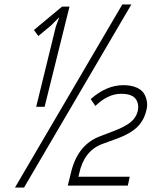

<svg xmlns="http://www.w3.org/2000/svg" viewBox="-20 -840 723 870"><path d="M534.2 -819.8H575.2L88.9 9.8H47.9ZM294.9 -810.1 182.1 -356H144L232.9 -719.2L248 -759.8H246.1L212.9 -726.1L153.8 -676.8L133.8 -704.1L261.2 -810.1ZM642.1 -335.9Q631.8 -293.9 601.8 -264.4Q571.8 -234.9 513.2 -212.9L441.9 -187Q360.8 -155.8 338.9 -54.2L335.9 -41L334 -39.1H567.9L559.1 1H287.1L303.2 -64Q334 -186 435.1 -223.1L500 -248Q548.8 -267.1 572.8 -287.1Q596.7 -307.1 604 -335.9Q611.3 -370.1 594.2 -392.6Q577.1 -415 528.8 -415Q468.8 -415 412.1 -359.9L391.1 -391.1Q462.4 -454.1 539.1 -454.1Q573.2 -454.1 597.4 -443.8Q621.6 -433.6 632.1 -416.7Q642.6 -399.9 645.8 -378.9Q648.9 -357.9 642.1 -335.9Z"/></svg>

Font: Sinkin Sans 200 X Light Italic
Style: Regular
Weight: 200
Italic angle: -112°
Designer: Keith Bates
Foundry: K-Type
Version: Sinkin Sans (version 1.0)  by Keith Bates   •   © 2014   www